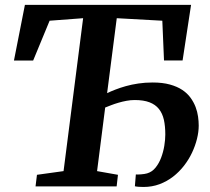

<svg xmlns="http://www.w3.org/2000/svg" viewBox="-20 -763 858 786"><path d="M131.3 -47.4 240.2 -62.5 320.3 -688.5 183.1 -678.2 115.7 -515.1H37.1L82 -743.2H762.2L727.5 -515.6H651.4L644.5 -678.2L458 -688.5L418.5 -381.8Q433.1 -388.7 452.4 -396.2Q471.7 -403.8 495.1 -410.4Q518.6 -417 546.1 -421.1Q573.7 -425.3 605 -425.3Q645.5 -425.3 675.5 -417Q705.6 -408.7 726.3 -394.8Q747.1 -380.9 760.3 -362.5Q773.4 -344.2 780.8 -324.7Q788.1 -305.2 790.8 -285.6Q793.5 -266.1 793.5 -249Q793.5 -223.1 786.4 -194.6Q779.3 -166 766.1 -137.9Q752.9 -109.9 733.2 -84.5Q713.4 -59.1 688.5 -39.8Q663.6 -20.5 633.1 -9Q602.5 2.4 567.4 2.4Q557.1 2.4 547.6 1.7Q538.1 1 532.2 -0.5L536.1 -48.8Q539.1 -48.3 544.9 -48.6Q550.8 -48.8 557.4 -49.3Q564 -49.8 570.8 -50.8Q577.6 -51.8 582 -53.2Q602.5 -59.1 616.7 -76.7Q630.9 -94.2 639.6 -117.4Q648.4 -140.6 652.6 -166Q656.7 -191.4 656.7 -212.4Q656.7 -246.6 650.9 -272.7Q645 -298.8 630.6 -316.9Q616.2 -335 592 -344.2Q567.9 -353.5 531.7 -353.5Q514.6 -353.5 497.8 -350.3Q481 -347.2 465.1 -342.5Q449.2 -337.9 435.3 -332.5Q421.4 -327.1 410.6 -322.8L377.4 -62.5L462.9 -47.4L457.5 0H125.5Z"/></svg>

Font: Merriweather Bold
Style: Italic
Weight: 700
Italic angle: -7°
Designer: Eben Sorkin ( eben@eyebytes.com )
Foundry: Eben Sorkin ( eben@eyebytes.com )
Version: Version 1.5; ttfautohint (v0.97) -l 13 -r 13 -G 200 -x 24 -f